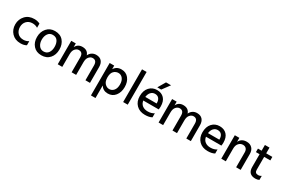

<svg xmlns="http://www.w3.org/2000/svg" viewBox="112 -2060 5270 3594"><g transform="rotate(30 2747.5 -263.0)"><path d="M427 -20Q378 10 302 10Q183 10 112 -65Q41 -140 41 -252Q41 -361 112.5 -438.5Q184 -516 306 -516Q372 -516 427 -488V-398Q378 -429 316 -429Q237 -429 189.5 -379Q142 -329 142 -251Q144 -174 189 -124.5Q234 -75 315 -75Q375 -75 427 -108Z M752 9Q640 9 576 -64Q512 -137 512 -249Q512 -363 578 -438.5Q644 -514 752 -514Q868 -514 931 -440.5Q994 -367 994 -253Q994 -139 929.5 -65Q865 9 752 9ZM614 -252Q614 -177 651 -125.5Q688 -74 752 -74Q820 -74 855.5 -124Q891 -174 891 -251Q891 -330 857 -380.5Q823 -431 751 -431Q686 -431 650 -379.5Q614 -328 614 -252Z M1801 0H1703V-320Q1703 -429 1615 -429Q1571 -429 1536.5 -390Q1502 -351 1502 -275V0H1404V-320Q1404 -429 1315 -429Q1272 -429 1237 -390Q1202 -351 1202 -275V0H1104V-507H1202V-426Q1245 -514 1345 -514Q1459 -514 1491 -416Q1512 -463 1552 -488.5Q1592 -514 1642 -514Q1720 -514 1760.5 -468Q1801 -422 1801 -341Z M2032 194H1934V-507H2032V-429Q2084 -514 2188 -514Q2288 -514 2346 -441.5Q2404 -369 2404 -257Q2404 -142 2344.5 -67.5Q2285 7 2186 7Q2085 7 2032 -77ZM2032 -255Q2032 -167 2073.5 -123Q2115 -79 2168 -79Q2227 -79 2265 -125.5Q2303 -172 2303 -256Q2303 -335 2266 -381.5Q2229 -428 2172 -428Q2115 -428 2073.5 -386.5Q2032 -345 2032 -255Z M2617 0H2518V-707H2617Z M3137 -27Q3081 5 2989 5Q2871 5 2801 -66Q2731 -137 2731 -252Q2731 -374 2795 -443.5Q2859 -513 2958 -513Q3055 -513 3112 -452.5Q3169 -392 3169 -278Q3169 -247 3163 -213H2830Q2840 -147 2886 -112Q2932 -77 3002 -77Q3083 -77 3137 -115ZM2960 -432Q2910 -432 2874 -395.5Q2838 -359 2829 -290H3074V-308Q3072 -365 3043 -398.5Q3014 -432 2960 -432ZM3018 -558H2934L3029 -720H3138Z M3981 0H3883V-320Q3883 -429 3795 -429Q3751 -429 3716.5 -390Q3682 -351 3682 -275V0H3584V-320Q3584 -429 3495 -429Q3452 -429 3417 -390Q3382 -351 3382 -275V0H3284V-507H3382V-426Q3425 -514 3525 -514Q3639 -514 3671 -416Q3692 -463 3732 -488.5Q3772 -514 3822 -514Q3900 -514 3940.5 -468Q3981 -422 3981 -341Z M4492 -27Q4436 5 4344 5Q4226 5 4156 -66Q4086 -137 4086 -252Q4086 -374 4150 -443.5Q4214 -513 4313 -513Q4410 -513 4467 -452.5Q4524 -392 4524 -278Q4524 -247 4518 -213H4185Q4195 -147 4241 -112Q4287 -77 4357 -77Q4438 -77 4492 -115ZM4315 -432Q4265 -432 4229 -395.5Q4193 -359 4184 -290H4429V-308Q4427 -365 4398 -398.5Q4369 -432 4315 -432Z M5058 0H4960V-320Q4960 -373 4933.5 -401Q4907 -429 4863 -429Q4811 -429 4774 -388.5Q4737 -348 4737 -275V0H4639V-507H4737V-420Q4782 -514 4895 -514Q4970 -514 5014 -468Q5058 -422 5058 -343Z M5456 -13Q5423 5 5375 5Q5218 5 5218 -154V-431H5139V-507H5218V-631H5317V-507H5450V-431H5317V-152Q5317 -79 5387 -79Q5428 -79 5456 -101Z"/></g></svg>

Font: Hind Siliguri Medium
Style: Regular
Weight: 500
Designer: Jyotish Sonowal
Foundry: Indian Type Foundry
Version: Version 1.001;PS 1.0;hotconv 1.0.86;makeotf.lib2.5.63406; tt